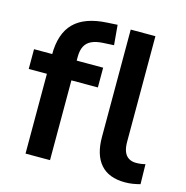

<svg xmlns="http://www.w3.org/2000/svg" viewBox="-108 -827 910 939"><g transform="rotate(15 347.0 -357.5)"><path d="M101 0V-404H9V-504H135L101 -468V-501Q101 -608 155 -662Q209 -716 321 -722L373 -725L382 -624L326 -621Q292 -619 269.5 -608.5Q247 -598 236 -577Q225 -556 225 -522V-491L208 -504H359V-404H225V0ZM606 10Q524 10 482.5 -37.5Q441 -85 441 -175V-719H566V-184Q566 -155 573.5 -135.5Q581 -116 596.5 -106Q612 -96 634 -96Q647 -96 658.5 -97.5Q670 -99 681 -102L683 -1Q664 4 645.5 7Q627 10 606 10Z"/></g></svg>

Font: Nunitoga
Style: Bold
Weight: 700
Designer: Vernon Adams
Foundry: Vernon Adams
Version: Version 1.0